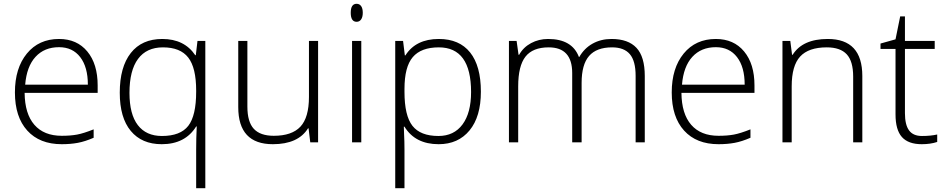

<svg xmlns="http://www.w3.org/2000/svg" viewBox="-20 -745 4952 1005"><path d="M58.1 -261.2Q58.1 -388.2 120.6 -464.6Q183.1 -541 289.1 -541Q382.8 -541 437 -475.6Q491.2 -410.2 491.2 -297.9V-258.8H108.9Q109.9 -149.4 159.9 -91.8Q210 -34.2 303.2 -34.2Q348.6 -34.2 383.1 -40.5Q417.5 -46.9 470.2 -67.9V-23.9Q425.3 -4.4 387.2 2.7Q349.1 9.8 303.2 9.8Q187.5 9.8 122.8 -61.5Q58.1 -132.8 58.1 -261.2ZM111.8 -301.8H439.9Q439.9 -394 399.9 -446Q359.9 -498 289.1 -498Q212.4 -498 166 -447.5Q119.6 -397 111.8 -301.8Z M606.9 -259.8Q606.9 -394 664.6 -467.5Q722.2 -541 829.6 -541Q944.8 -541 1002 -456.1H1004.9L1013.7 -530.8H1054.7V240.2H1006.8V38.1Q1006.8 -21.5 1009.8 -83H1006.8Q949.2 9.8 826.7 9.8Q722.2 9.8 664.6 -59.6Q606.9 -128.9 606.9 -259.8ZM657.7 -258.8Q657.7 -147 701.4 -90.1Q745.1 -33.2 827.6 -33.2Q924.3 -33.2 965.6 -86.4Q1006.8 -139.6 1006.8 -265.1V-271Q1006.8 -390.6 965.3 -443.8Q923.8 -497.1 833 -497.1Q747.1 -497.1 702.4 -436.5Q657.7 -376 657.7 -258.8Z M1227.1 -184.1V-530.8H1274.9V-187Q1274.9 -106.9 1308.6 -70.6Q1342.3 -34.2 1413.1 -34.2Q1507.8 -34.2 1552.5 -82Q1597.2 -129.9 1597.2 -237.8V-530.8H1645V0H1604L1595.2 -73.2H1592.3Q1540.5 9.8 1408.2 9.8Q1227.1 9.8 1227.1 -184.1Z M1815.9 -678.2Q1815.9 -725.1 1846.7 -725.1Q1861.8 -725.1 1870.4 -712.9Q1878.9 -700.7 1878.9 -678.2Q1878.9 -656.2 1870.4 -643.6Q1861.8 -630.9 1846.7 -630.9Q1815.9 -630.9 1815.9 -678.2ZM1822.8 0V-530.8H1871.1V0Z M2048.8 240.2V-530.8H2089.8L2099.1 -455.1H2102.1Q2156.7 -541 2276.9 -541Q2384.3 -541 2440.7 -470.5Q2497.1 -399.9 2497.1 -265.1Q2497.1 -134.3 2437.7 -62.3Q2378.4 9.8 2275.9 9.8Q2153.3 9.8 2097.2 -82H2093.8L2095.2 -41Q2097.2 -4.9 2097.2 38.1V240.2ZM2097.2 -264.2Q2097.2 -139.6 2138.9 -86.4Q2180.7 -33.2 2274.9 -33.2Q2356.4 -33.2 2401.1 -93.8Q2445.8 -154.3 2445.8 -263.2Q2445.8 -497.1 2276.9 -497.1Q2184.1 -497.1 2140.6 -446Q2097.2 -395 2097.2 -279.8Z M2644 0V-530.8H2684.1L2694.3 -458H2697.3Q2719.2 -497.6 2759.8 -519.3Q2800.3 -541 2849.1 -541Q2974.6 -541 3010.3 -446.8H3012.2Q3038.1 -492.2 3081.8 -516.6Q3125.5 -541 3181.2 -541Q3268.1 -541 3311.5 -494.6Q3355 -448.2 3355 -347.2V0H3307.1V-348.1Q3307.1 -425.8 3276.9 -461.4Q3246.6 -497.1 3184.1 -497.1Q3102.5 -497.1 3063.5 -452.1Q3024.4 -407.2 3024.4 -311V0H2975.1V-362.8Q2975.1 -497.1 2852.1 -497.1Q2768.6 -497.1 2730.5 -448.5Q2692.4 -399.9 2692.4 -293V0Z M3496.1 -261.2Q3496.1 -388.2 3558.6 -464.6Q3621.1 -541 3727.1 -541Q3820.8 -541 3875 -475.6Q3929.2 -410.2 3929.2 -297.9V-258.8H3546.9Q3547.9 -149.4 3597.9 -91.8Q3647.9 -34.2 3741.2 -34.2Q3786.6 -34.2 3821 -40.5Q3855.5 -46.9 3908.2 -67.9V-23.9Q3863.3 -4.4 3825.2 2.7Q3787.1 9.8 3741.2 9.8Q3625.5 9.8 3560.8 -61.5Q3496.1 -132.8 3496.1 -261.2ZM3549.8 -301.8H3877.9Q3877.9 -394 3837.9 -446Q3797.9 -498 3727.1 -498Q3650.4 -498 3604 -447.5Q3557.6 -397 3549.8 -301.8Z M4075.7 0V-530.8H4116.7L4126 -458H4128.9Q4180.7 -541 4313 -541Q4493.7 -541 4493.7 -347.2V0H4445.8V-344.2Q4445.8 -424.3 4412.1 -460.7Q4378.4 -497.1 4307.6 -497.1Q4212.4 -497.1 4168.2 -449Q4124 -400.9 4124 -293V0Z M4588.9 -488.8V-517.1L4667.5 -539.1L4691.9 -659.2H4716.8V-530.8H4872.6V-488.8H4716.8V-152.8Q4716.8 -91.8 4738.3 -62.5Q4759.8 -33.2 4805.7 -33.2Q4851.6 -33.2 4885.7 -41V-2Q4850.6 9.8 4804.7 9.8Q4734.4 9.8 4700.9 -27.8Q4667.5 -65.4 4667.5 -146V-488.8Z"/></svg>

Font: Open Sans Light
Style: Regular
Weight: 300
Foundry: Ascender Corporation
Version: Version 1.10